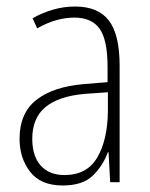

<svg xmlns="http://www.w3.org/2000/svg" viewBox="-20 -559 460 589"><path d="M210 -539Q281 -539 314 -496Q347 -453 347 -357V0H318L313 -92H311Q296 -51 265 -20.5Q234 10 172 10Q105 10 72.5 -32Q40 -74 40 -133Q40 -212 91.5 -252.5Q143 -293 237 -301L310 -307V-353Q310 -437 285.5 -471Q261 -505 208 -505Q182 -505 154 -497.5Q126 -490 94 -472L80 -503Q110 -520 143 -529.5Q176 -539 210 -539ZM240 -271Q160 -264 119.5 -230.5Q79 -197 79 -133Q79 -80 105 -51Q131 -22 178 -22Q247 -22 278.5 -76Q310 -130 311 -218V-276Z"/></svg>

Font: Noto Sans Sinhala Condensed ExtraLight
Style: Regular
Weight: 200
Width: 3
Designer: Jelle Bosma - Monotype Design Team
Foundry: Monotype Imaging Inc.
Version: Version 2.006; ttfautohint (v1.8.4.7-5d5b)